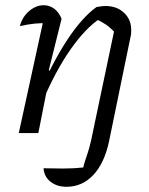

<svg xmlns="http://www.w3.org/2000/svg" viewBox="-20 -510 572 736"><path d="M235 206Q198 206 173.5 186.5Q149 167 147 135Q181 136 222.5 136Q264 136 299 132Q303 115 309 98Q315 81 322 57Q329 33 336 -4L425 -427L480 -367L398 32Q380 116 337.5 161Q295 206 235 206ZM52 0 152 -458 163 -421Q139 -422 113.5 -419.5Q88 -417 56 -410Q63 -435 77 -452.5Q91 -470 109.5 -480Q128 -490 147 -490Q170 -490 188 -476.5Q206 -463 216 -438L167 -241L174 -238L127 0ZM142 -118 130 -150Q155 -210 182.5 -262.5Q210 -315 238 -357.5Q266 -400 294.5 -432Q323 -464 350 -483Q361 -485 369 -486Q377 -487 384 -487Q428 -487 455.5 -461Q483 -435 483 -395Q483 -388 482.5 -381Q482 -374 480 -367L424 -382Q402 -405 385 -416.5Q368 -428 345 -438L365 -440Q308 -403 250 -320Q192 -237 142 -118Z"/></svg>

Font: Piazzolla 24pt
Style: Italic
Weight: 400
Italic angle: -11.3°
Designer: Juan Pablo del Peral
Foundry: Huerta Tipografica
Version: Version 2.005